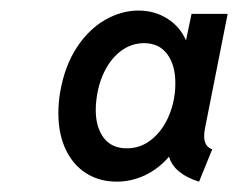

<svg xmlns="http://www.w3.org/2000/svg" viewBox="-20 -747 460 371"><path d="M92.8 -528.3Q92.8 -548.8 96.2 -568.8Q105 -619.6 128.4 -655.3Q151.9 -690.9 183.3 -708.7Q214.8 -726.6 247.6 -726.6Q278.8 -726.6 303.5 -710.9Q328.1 -695.3 339.4 -668.9L350.1 -720.2H419.9L376 -498.5Q374.5 -490.7 374.5 -483.9Q374.5 -463.9 390.1 -458.5L364.7 -396Q341.8 -402.8 326.7 -415Q311.5 -427.2 306.6 -444.3Q286.6 -420.9 260.3 -408.4Q233.9 -396 205.6 -396Q172.4 -396 146.7 -412.1Q121.1 -428.2 106.9 -458.3Q92.8 -488.3 92.8 -528.3ZM317.9 -568.4Q318.8 -574.7 318.8 -586.9Q318.8 -621.1 303.2 -642.3Q287.6 -663.6 258.3 -663.6Q234.9 -663.6 215.3 -649.7Q195.8 -635.7 183.1 -611.3Q170.4 -586.9 166.5 -556.2Q165 -545.4 165 -534.7Q165 -501 180.4 -480.7Q195.8 -460.4 225.1 -460.4Q250.5 -460.4 270.5 -475.6Q290.5 -490.7 302.7 -515.4Q314.9 -540 317.9 -568.4Z"/></svg>

Font: Reddit Sans Vanilla SemiBold
Style: Italic
Weight: 600
Italic angle: -11.25°
Designer: Stephen Hutchings
Version: Version 1.013